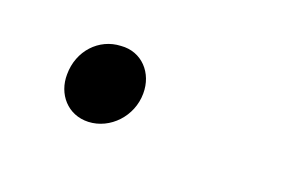

<svg xmlns="http://www.w3.org/2000/svg" viewBox="-31 -119 270 176"><g transform="rotate(15 104.5 -31.5)"><path d="M58 6C79 7 98 -10 100 -32C102 -52 89 -69 69 -69C48 -70 30 -54 28 -31C26 -12 38 5 58 6Z"/></g></svg>

Font: Fixel Display ExtraLight
Style: Italic
Weight: 200
Italic angle: -10°
Designer: AlfaBravo + MacPaw
Foundry: Kyrylo Tkachov, Marchela Mozhyna, Serhii Makarenko, Maria Weinstein, Zakhar Kryvoshyya
Version: Version 1.210;Glyphs 3.2 (3217)